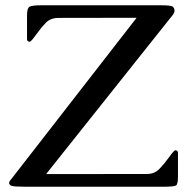

<svg xmlns="http://www.w3.org/2000/svg" viewBox="-20 -708 707 728"><path d="M92.8 -549.8Q82.5 -549.8 82.5 -560.1V-650.4Q82.5 -676.8 91.8 -682.4Q101.1 -688 138.2 -688H589.4Q630.4 -688 635.7 -682.1Q641.6 -675.8 641.6 -668.5Q642.1 -660.2 634.3 -650.4L154.8 -47.9L536.1 -48.3Q565.4 -48.3 583.5 -66.7Q601.6 -85 620.8 -111.6Q640.1 -138.2 644.5 -138.2Q654.8 -138.2 654.8 -127.9V-37.6Q654.8 -9.3 647.2 -4.6Q639.6 0 599.6 0H76.7Q36.1 0 25.4 -2.9Q4.9 -10.7 23.4 -29.8L498 -640.6L201.2 -640.1Q171.9 -640.1 153.8 -621.6Q135.7 -603 116.7 -576.4Q97.7 -549.8 92.8 -549.8Z"/></svg>

Font: Caudex
Style: Regular
Weight: 400
Version: Version 1.04